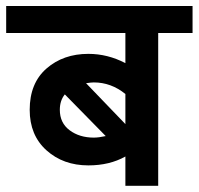

<svg xmlns="http://www.w3.org/2000/svg" viewBox="-50 -602 644 622"><path d="M462.5 -495V0H356.2V-95Q305 -66.2 236.2 -66.2Q155 -66.2 100.6 -115Q46.2 -163.8 46.2 -246.2Q46.2 -332.5 100.6 -380Q155 -427.5 236.2 -427.5Q298.8 -427.5 356.2 -397.5V-495H-30V-582.5H573.8V-495ZM228.8 -332.5 356.2 -200V-297.5Q310 -335 253.8 -335Q246.2 -335 228.8 -332.5ZM253.8 -156.2Q270 -156.2 292.5 -161.2L160 -296.2Q143.8 -276.2 143.8 -246.2Q143.8 -203.8 175.6 -180Q207.5 -156.2 253.8 -156.2Z"/></svg>

Font: Cambay
Style: Bold
Weight: 700
Designer: Pooja Saxena
Foundry: Pooja Saxena
Version: Version 1.096;PS 001.096;hotconv 1.0.70;makeotf.lib2.5.58329